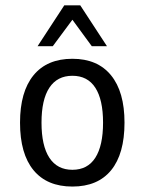

<svg xmlns="http://www.w3.org/2000/svg" viewBox="-20 -684 540 716"><path d="M250 -401.4Q193.4 -401.4 164.1 -356.9Q134.8 -312.5 134.8 -226.6Q134.8 -140.6 164.1 -95.7Q193.4 -50.8 250 -50.8Q306.6 -50.8 335.4 -95.7Q364.3 -140.6 364.3 -226.6Q364.3 -312.5 335.4 -356.9Q306.6 -401.4 250 -401.4ZM250 -464.8Q343.8 -464.8 394 -403.3Q444.3 -341.8 444.3 -226.6Q444.3 -110.4 394.5 -49.3Q344.7 11.7 250 11.7Q155.3 11.7 105 -49.3Q54.7 -110.4 54.7 -226.6Q54.7 -341.8 105 -403.3Q155.3 -464.8 250 -464.8ZM219.7 -664.1H279.3L378.9 -511.7H322.3L250 -610.4L176.8 -511.7H120.1Z"/></svg>

Font: BabelStone Mayan Numerals
Style: Regular
Weight: 400
Designer: Andrew West
Foundry: BabelStone
Version: Version 11.000 June 09, 2018